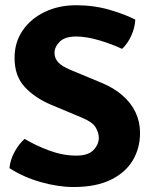

<svg xmlns="http://www.w3.org/2000/svg" viewBox="-20 -718 596 752"><path d="M17 -59.5Q20 -92 37.2 -123.5Q54.5 -155 76.5 -174Q119 -148.5 172.5 -128.5Q226 -108.5 279 -108.5Q325 -108.5 346 -130.2Q367 -152 367 -178.5Q367 -197.5 354.8 -218.8Q342.5 -240 300 -257.5L179.5 -308Q117.5 -334 77.2 -377Q37 -420 37 -491Q37 -552.5 69 -599Q101 -645.5 155.8 -671.5Q210.5 -697.5 278 -697.5Q348 -697.5 409.5 -679.5Q471 -661.5 510 -641Q508 -608.5 494 -577.8Q480 -547 458 -526.5Q419.5 -545 369 -560Q318.5 -575 278.5 -575Q234 -575 213.8 -554.5Q193.5 -534 193.5 -511Q193.5 -490 207.8 -474.2Q222 -458.5 255.5 -444.5L378 -393.5Q425.5 -374 459.2 -344.8Q493 -315.5 510.8 -278.2Q528.5 -241 528.5 -197.5Q528.5 -137.5 499.8 -89.5Q471 -41.5 413.2 -13.5Q355.5 14.5 268.5 14.5Q207.5 14.5 139.8 -4.8Q72 -24 17 -59.5Z"/></svg>

Font: Signika Negative Light
Style: Bold
Weight: 700
Version: Version 2.001